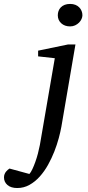

<svg xmlns="http://www.w3.org/2000/svg" viewBox="-149 -718 442 967"><path d="M160.2 -80.1Q155.8 -55.2 147 -22.5Q138.2 10.3 124.8 44.7Q111.3 79.1 93 112.1Q74.7 145 51.3 171.1Q27.8 197.3 -0.5 213.1Q-28.8 229 -62 229Q-93.8 229 -111.3 213.9Q-128.9 198.7 -128.9 175.8Q-128.9 166.5 -126 159.2Q-123 151.9 -118.7 146.5Q-114.3 141.1 -109.6 137.2Q-105 133.3 -101.1 130.9L-1 158.2Q6.3 150.4 13.9 134.3Q21.5 118.2 28.8 97.9Q36.1 77.6 42 55.2Q47.9 32.7 51.8 12.2L127 -424.8L43 -434.1V-462.9L193.8 -494.1H231ZM266.1 -641.1Q266.1 -632.3 261.7 -622.3Q257.3 -612.3 249 -604Q240.7 -595.7 229.2 -590.3Q217.8 -585 204.1 -585Q176.8 -585 159.4 -600.8Q142.1 -616.7 142.1 -641.1Q142.1 -652.3 145.8 -662.6Q149.4 -672.9 157.2 -680.9Q165 -689 176.8 -693.6Q188.5 -698.2 204.1 -698.2Q219.2 -698.2 230.7 -693.6Q242.2 -689 250 -680.9Q257.8 -672.9 262 -662.6Q266.1 -652.3 266.1 -641.1Z"/></svg>

Font: Charis SIL Eur
Style: Italic
Weight: 400
Italic angle: -11°
Foundry: SIL International
Version: Version 5.000